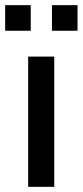

<svg xmlns="http://www.w3.org/2000/svg" viewBox="-35 -723 320 743"><path d="M74 0V-504H175V0ZM166 -604V-703H265V-604ZM-15 -604V-703H84V-604Z"/></svg>

Font: Mulish SemiBold
Style: Regular
Weight: 600
Designer: Vernon Adams
Foundry: Vernon Adams
Version: Version 3.603; ttfautohint (v1.8.3)